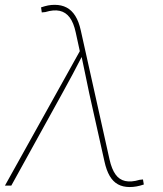

<svg xmlns="http://www.w3.org/2000/svg" viewBox="-23 -753 662 779"><path d="M-2.9 0 300.8 -545.4 284.2 -621.6Q275.9 -660.6 259.8 -682.1Q243.7 -703.6 219.2 -709Q194.8 -714.4 161.1 -704.1L146.5 -702.6L143.6 -723.1Q159.7 -728.5 172.4 -731Q185.1 -733.4 198.7 -733.4Q226.6 -733.4 247.3 -722.4Q268.1 -711.4 282.5 -688.5Q296.9 -665.5 304.7 -629.9L421.4 -106Q430.2 -66.9 445.6 -45.4Q460.9 -23.9 485.1 -18.6Q509.3 -13.2 543.5 -23.4L557.1 -24.9L560.5 -4.4Q544.4 1 530.8 3.4Q517.1 5.9 503.4 5.9Q475.6 5.9 455.6 -5.1Q435.5 -16.1 422.1 -39.1Q408.7 -62 400.9 -97.7L338.9 -375Q330.6 -414.1 322.8 -452.6Q314.9 -491.2 306.6 -529.8H312.5Q293 -491.2 272.2 -452.6Q251.5 -414.1 230 -375L22.9 0Z"/></svg>

Font: Inter 18pt Thin
Style: Italic
Weight: 250
Italic angle: -9.3988°
Version: Version 4.001;git-66647c0bb